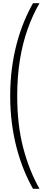

<svg xmlns="http://www.w3.org/2000/svg" viewBox="-20 -982 279 1205"><path d="M44 -380Q44 -472 55 -554.5Q66 -637 85.5 -710Q105 -783 131 -846Q157 -909 187 -962H228Q185 -888 153.5 -799.5Q122 -711 105 -606.5Q88 -502 88 -380Q88 -197 126 -53Q164 91 228 203H187Q157 150 131 86.5Q105 23 85.5 -50Q66 -123 55 -206Q44 -289 44 -380Z"/></svg>

Font: Matangi Light
Style: Regular
Weight: 300
Designer: Prashant Pant
Foundry: The Graphic Ant
Version: Version 3.002